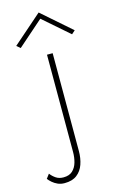

<svg xmlns="http://www.w3.org/2000/svg" viewBox="-227 -741 618 1015"><g transform="rotate(-15 82.0 -233.5)"><path d="M-73 150 -91 174Q-83 184 -71 194.5Q-59 205 -42.5 212.5Q-26 220 -5 220Q37 220 62.5 200.5Q88 181 99.5 148Q111 115 111 76V-460H80V73Q80 102 72.5 128.5Q65 155 47 172Q29 189 -3 189Q-27 189 -44 177.5Q-61 166 -73 150ZM95 -653 236 -530 255 -547 95 -687 -65 -547 -45 -530Z"/></g></svg>

Font: Jost ExtraLight
Style: Regular
Weight: 250
Version: Version 3.710